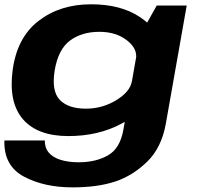

<svg xmlns="http://www.w3.org/2000/svg" viewBox="-25 -614 906 872"><path d="M304.5 237Q418 237 498 210.5Q578 184 643.2 120.5Q708.5 57 728 -51.5L823 -589H687L611 -454L535.5 -26Q521 59.5 466 91.2Q411 123 332.5 123Q285.5 123 250.2 112Q215 101 196.5 79Q178 57 178.5 24H-5Q-8.5 138.5 83.2 187.8Q175 237 304.5 237ZM285.5 4Q421.5 4 526.2 -52Q631 -108 639.5 -158L574 -245Q566 -197.5 503 -159Q440 -120.5 365 -120.5Q285 -120.5 246.5 -160.5Q208 -200.5 223.5 -295Q239.5 -390 293 -429.8Q346.5 -469.5 426.5 -469.5Q501.5 -469.5 551 -431.2Q600.5 -393 592.5 -346L687 -429Q696 -479 610 -536.8Q524 -594.5 388 -594.5Q248 -594.5 150.2 -519.2Q52.5 -444 32.5 -296Q13 -149 79.2 -72.5Q145.5 4 285.5 4Z"/></svg>

Font: Anybody Expanded
Style: Bold Italic
Weight: 700
Width: 7
Italic angle: -10°
Version: Version 1.113;gftools[0.9.25]